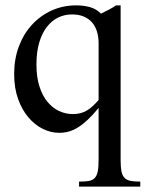

<svg xmlns="http://www.w3.org/2000/svg" viewBox="-20 -480 542 715"><path d="M347.2 -318.8Q347.2 -342.8 341.1 -362.5Q335 -382.3 322.8 -396.5Q310.5 -410.6 291.7 -418.5Q272.9 -426.3 248 -426.3Q220.7 -426.3 196.8 -414.8Q172.9 -403.3 154.8 -380.1Q136.7 -356.9 126.2 -322Q115.7 -287.1 115.7 -239.7Q115.7 -193.4 126.7 -158.7Q137.7 -124 156.5 -101.1Q175.3 -78.1 199.7 -66.7Q224.1 -55.2 251.5 -55.2Q267.1 -55.2 279.8 -58.6Q292.5 -62 303.7 -68.6Q314.9 -75.2 325.4 -85Q335.9 -94.7 347.2 -107.4ZM274.4 214.8V196.3Q295.4 196.3 309.6 194.1Q323.7 191.9 332 183.6Q340.3 175.3 343.8 159.4Q347.2 143.6 347.2 115.7V-78.1Q325.7 -51.8 306.9 -34.2Q288.1 -16.6 270.5 -5.6Q252.9 5.4 235.8 10Q218.8 14.6 200.2 14.6Q169.4 14.6 139.6 0Q109.9 -14.6 85.9 -42.7Q62 -70.8 47.4 -111.3Q32.7 -151.9 32.7 -204.1Q32.7 -260.3 50.3 -307.1Q67.9 -354 99.1 -387.9Q130.4 -421.9 172.4 -440.9Q214.4 -460 263.7 -460Q291.5 -460 315.2 -453.4Q338.9 -446.8 356 -429.2Q370.6 -436.5 385 -443.8Q399.4 -451.2 412.1 -460H429.2V115.7Q429.2 141.6 432.1 157.2Q435.1 172.9 443.1 181.6Q451.2 190.4 465.3 193.4Q479.5 196.3 502.4 196.3V214.8Z"/></svg>

Font: Tai Heritage Pro
Style: Regular
Weight: 400
Designer: Faah Baccam, Walt Agee, Victor Gaultney, Annie Olsen
Foundry: SIL International
Version: Version 2.600